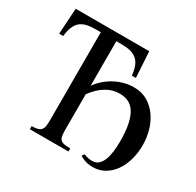

<svg xmlns="http://www.w3.org/2000/svg" viewBox="-146 -827 1021 999"><g transform="rotate(30 365.0 -327.5)"><path d="M693.8 -221.2Q693.8 -175.8 682.4 -134.3Q670.9 -92.8 648.9 -61.3Q627 -29.8 595.2 -11.2Q563.5 7.3 523.4 7.3Q505.4 7.3 491 3.9Q476.6 0.5 466.3 -3.9Q454.1 -9.3 445.3 -15.6L456.1 -29.8Q462.4 -26.4 470.2 -24.4Q477.1 -22 486.3 -20.5Q495.6 -19 506.8 -19Q528.8 -19 543.2 -32.2Q557.6 -45.4 566.2 -67.4Q574.7 -89.4 578.4 -118.7Q582 -147.9 582 -180.2Q582 -241.2 573.2 -282.2Q564.5 -323.2 548.3 -348.1Q532.2 -373 508.8 -383.8Q485.4 -394.5 456.1 -394.5Q414.6 -394.5 376.2 -371.8Q337.9 -349.1 304.2 -303.2V-91.8Q304.2 -69.3 306.4 -54.9Q308.6 -40.5 315.9 -32.5Q323.2 -24.4 337.4 -21.5Q351.6 -18.6 375.5 -18.6V0H143.6V-18.6Q165.5 -18.6 178.7 -22.5Q191.9 -26.4 199.2 -34.9Q206.5 -43.5 208.7 -57.4Q210.9 -71.3 210.9 -91.8V-621.6H181.6Q149.4 -621.6 126.2 -616Q103 -610.4 87.6 -596.9Q72.3 -583.5 63.5 -561.5Q54.7 -539.6 51.3 -506.8H26.9L36.6 -662.1H478.5L487.8 -506.8H463.9Q460.4 -539.6 451.7 -561.5Q442.9 -583.5 427.2 -596.9Q411.6 -610.4 388.4 -616Q365.2 -621.6 333 -621.6H304.2V-353.5Q321.3 -378.4 344 -397.9Q366.7 -417.5 392.8 -431.4Q418.9 -445.3 447.3 -452.6Q475.6 -460 504.4 -460Q551.8 -460 587.2 -439Q622.6 -418 646.2 -384Q669.9 -350.1 681.9 -307.4Q693.8 -264.6 693.8 -221.2Z"/></g></svg>

Font: Doulos SIL Compact
Style: Regular
Weight: 400
Designer: Walt Agee, Victor Gaultney, Peter Martin, Debbi Hosken
Foundry: SIL International
Version: Version 4.110; 2011; Maintenance release ; LnSpcTght